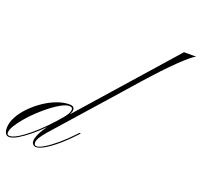

<svg xmlns="http://www.w3.org/2000/svg" viewBox="-203 -1038 1263 1211"><g transform="rotate(20 428.5 -432.0)"><path d="M-23 7Q-56 7 -56 -44Q-56 -78 -36 -116Q-16 -154 18 -189.5Q52 -225 94 -254Q136 -283 180.5 -300Q225 -317 265 -317Q299 -317 299 -291Q299 -278 288 -258L485 -481L831 -873H913Q885 -860 813.5 -791Q742 -722 640 -607L529 -481L267 -185Q221 -134 193.5 -102Q166 -70 154.5 -50.5Q143 -31 143 -17Q143 3 159 3Q177 3 211 -17.5Q245 -38 287.5 -74Q330 -110 373 -156L385 -169H395L386 -159Q343 -112 298.5 -73.5Q254 -35 217 -13Q180 9 157 9Q146 9 137.5 0.5Q129 -8 129 -21Q129 -62 181 -134Q145 -97 106 -65Q67 -33 33 -13Q-1 7 -23 7ZM-22 0Q-3 0 29.5 -19Q62 -38 102.5 -71.5Q143 -105 185 -148Q232 -197 261 -232.5Q290 -268 290 -290Q290 -307 268 -307Q248 -307 217.5 -291Q187 -275 152.5 -248.5Q118 -222 84 -190Q50 -158 22 -125Q-6 -92 -23 -63.5Q-40 -35 -40 -16Q-40 0 -22 0Z"/></g></svg>

Font: Ballet 16pt
Style: Regular
Weight: 400
Designer: Maximiliano R. Sproviero
Foundry: Omnibus-Type
Version: Version 1.100; ttfautohint (v1.8.3)